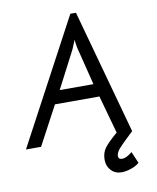

<svg xmlns="http://www.w3.org/2000/svg" viewBox="-122 -781 882 1076"><g transform="rotate(-10 318.5 -242.5)"><path d="M584 184Q566 200 536.5 210Q507 220 483 220Q446 220 423 195.5Q400 171 400 134Q400 95 420.5 67.5Q441 40 493 -4L433 -220H180L62 1H-24L353 -705H385L580 3L563 19Q512 67 495.5 86.5Q479 106 477 123V128Q477 146 499 146Q522 146 556 118ZM412 -294 358 -510Q356 -517 354 -533Q352 -549 351 -557L330 -506L220 -294Z"/></g></svg>

Font: Bellota Text
Style: Bold Italic
Weight: 700
Italic angle: -7.5°
Designer: Kemie Guaida
Foundry: Kemie Guaida
Version: Version 4.001